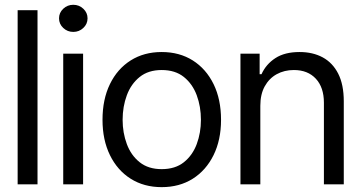

<svg xmlns="http://www.w3.org/2000/svg" viewBox="-20 -770 1510 802"><path d="M136.7 -727.5V0H53.7V-727.5Z M244.1 0V-545.9H327.1V0ZM286.1 -636.7Q261.7 -636.7 244.1 -653.3Q226.6 -669.9 226.6 -693.4Q226.6 -716.8 244.1 -733.4Q261.7 -750 286.1 -750Q310.5 -750 328.1 -733.4Q345.7 -716.8 345.7 -693.4Q345.7 -669.9 328.1 -653.3Q310.5 -636.7 286.1 -636.7Z M655.3 11.7Q581.5 11.7 525.9 -23.4Q470.2 -58.6 439.2 -122.1Q408.2 -185.5 408.2 -269.5Q408.2 -355 439.2 -418.7Q470.2 -482.4 525.9 -517.6Q581.5 -552.7 655.3 -552.7Q729.5 -552.7 785.2 -517.6Q840.8 -482.4 872.1 -418.7Q903.3 -355 903.3 -269.5Q903.3 -185.5 872.1 -122.1Q840.8 -58.6 785.2 -23.4Q729.5 11.7 655.3 11.7ZM655.3 -63.5Q711.9 -63.5 748 -92.3Q784.2 -121.1 801.8 -168.2Q819.3 -215.3 819.3 -269.5Q819.3 -324.7 801.8 -372.1Q784.2 -419.4 748 -448.5Q711.9 -477.5 655.3 -477.5Q599.6 -477.5 563.5 -448.5Q527.3 -419.4 509.8 -372.1Q492.2 -324.7 492.2 -269.5Q492.2 -215.3 509.8 -168.2Q527.3 -121.1 563.5 -92.3Q599.6 -63.5 655.3 -63.5Z M1067.4 -328.1V0H984.4V-545.9H1064.5V-460H1072.3Q1091.3 -502 1130.4 -527.3Q1169.4 -552.7 1231.4 -552.7Q1286.6 -552.7 1328.1 -530.3Q1369.6 -507.8 1392.8 -462.2Q1416 -416.5 1416 -346.7V0H1333V-340.8Q1333 -404.8 1299.3 -441.2Q1265.6 -477.5 1207.5 -477.5Q1167.5 -477.5 1135.7 -460Q1104 -442.4 1085.7 -409.2Q1067.4 -376 1067.4 -328.1Z"/></svg>

Font: Inter Tight
Style: Regular
Weight: 400
Designer: Rasmus Andersson
Foundry: rsms
Version: Version 3.002